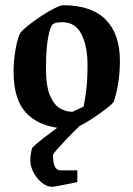

<svg xmlns="http://www.w3.org/2000/svg" viewBox="-20 -483 511 735"><path d="M254 10Q146 10 89 -42Q32 -94 32 -207Q32 -251 39.5 -293.5Q47 -336 57 -356Q66 -368 88.5 -386Q111 -404 138.5 -422Q166 -440 189 -451.5Q212 -463 222 -463Q330 -463 384.5 -408Q439 -353 439 -250Q439 -200 431.5 -158.5Q424 -117 415 -93Q407 -82 384.5 -65Q362 -48 335.5 -30.5Q309 -13 286.5 -1.5Q264 10 254 10ZM257 -55Q260 -56 270.5 -61Q281 -66 290.5 -70.5Q300 -75 300 -75Q305 -99 310 -136.5Q315 -174 315 -236Q315 -305 292 -351.5Q269 -398 218 -398Q209 -398 201 -397Q193 -396 185 -392Q173 -386 164.5 -341Q156 -296 156 -221Q156 -153 171.5 -117Q187 -81 210 -68Q233 -55 257 -55ZM179 232Q160 232 140.5 216.5Q121 201 108.5 177.5Q96 154 96 130Q96 121 97.5 109.5Q99 98 103 83Q121 65 148.5 44Q176 23 203.5 3Q231 -17 251 -32L284 0Q262 21 239 45Q216 69 199.5 87.5Q183 106 183 111Q183 142 190.5 155.5Q198 169 211 169H276V214Q268 216 247.5 220Q227 224 206.5 228Q186 232 179 232Z"/></svg>

Font: Grenze Gotisch SemiBold
Style: Regular
Weight: 600
Designer: Renata Polastri
Foundry: Omnibus-Type
Version: Version 1.001